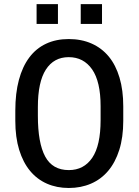

<svg xmlns="http://www.w3.org/2000/svg" viewBox="-20 -913 681 943"><path d="M585.4 -319.3Q585.4 -238.8 565.9 -177Q546.4 -115.2 511.2 -73.7Q476.1 -32.2 426.8 -11Q377.4 10.3 317.9 10.3Q258.8 10.3 210.4 -11Q162.1 -32.2 127.7 -73.7Q93.3 -115.2 74.2 -177Q55.2 -238.8 55.2 -319.3V-369.6Q55.2 -455.1 72.8 -520.5Q90.3 -585.9 123.8 -630.6Q157.2 -675.3 206.1 -698.2Q254.9 -721.2 317.4 -721.2Q379.9 -721.2 429.7 -699.2Q479.5 -677.2 514.2 -635.3Q548.8 -593.3 567.1 -531.5Q585.4 -469.7 585.4 -390.6ZM474.1 -391.6Q474.1 -512.2 432.4 -572.3Q390.6 -632.3 317.4 -632.3Q244.6 -632.3 205.3 -571.3Q166 -510.3 166 -387.2V-344.7Q166 -210.9 201.9 -144.3Q237.8 -77.6 317.9 -77.6Q392.1 -77.6 433.1 -138.2Q474.1 -198.7 474.1 -323.2ZM481 -795.4H376.5V-892.6H481ZM264.6 -795.4H159.7V-892.6H264.6Z"/></svg>

Font: Ufes Sans Medium
Style: Regular
Weight: 500
Designer: Ricardo Esteves & Filipe Motta
Foundry: ProDesignUfes - Ricardo Esteves, Filipe Motta (This is a derivative work, based on Roboto family, by Christian Robertson
Version: Version 2.0